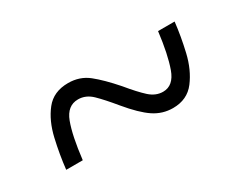

<svg xmlns="http://www.w3.org/2000/svg" viewBox="-38 -572 541 432"><g transform="rotate(-30 232.5 -356.5)"><path d="M44 -273Q48 -310 57 -349Q66 -388 86.5 -414Q107 -440 145 -440Q175 -440 197 -422.5Q219 -405 247 -373Q270 -345 286 -330.5Q302 -316 321 -316Q348 -316 360 -349.5Q372 -383 379 -440H422Q418 -404 409 -365.5Q400 -327 379.5 -300Q359 -273 322 -273Q295 -273 272.5 -288Q250 -303 221 -338Q198 -366 182 -381.5Q166 -397 146 -397Q118 -397 106 -365Q94 -333 87 -273Z"/></g></svg>

Font: Noto Serif Condensed Light
Style: Regular
Weight: 300
Width: 3
Designer: Monotype Design Team
Foundry: Monotype Imaging Inc.
Version: Version 2.013